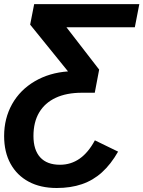

<svg xmlns="http://www.w3.org/2000/svg" viewBox="-23 -708 699 936"><path d="M253.4 208.5Q174.3 208.5 116.9 177.7Q59.6 147 28.3 90.1Q-2.9 33.2 -2.9 -44.9Q-2.9 -130.9 36.1 -200.7Q75.2 -270 146.5 -311.8Q217.8 -353.5 308.6 -359.9L124 -587.9L143.6 -688H656.2L634.3 -575.2H300.8L460.4 -368.7L439 -255.9H376.5Q301.3 -255.9 248.5 -231.2Q195.8 -206.5 168 -159.7Q140.1 -112.8 140.1 -44.9Q140.1 22.9 173.1 59.1Q206.1 95.2 269.5 95.2Q376 95.2 439.5 -23.9L552.7 31.2Q517.6 92.8 474.1 132.1Q430.7 171.4 376.2 189.9Q321.8 208.5 253.4 208.5Z"/></svg>

Font: Arimo
Style: Italic
Weight: 400
Italic angle: -12°
Designer: Steve Matteson
Foundry: Monotype Imaging Inc.
Version: Version 1.33